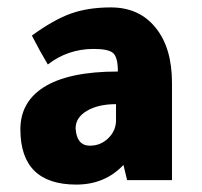

<svg xmlns="http://www.w3.org/2000/svg" viewBox="-20 -486 546 518"><path d="M444 0H323L313 -41Q263 12 186 12Q35 12 35 -137Q35 -210 97 -250Q164 -293 297 -293H298V-294Q298 -331 285.5 -342.5Q273 -354 233 -354Q163 -354 109 -312Q88 -347 66 -390Q125 -433 171.5 -449.5Q218 -466 279 -466Q356 -466 400 -411Q444 -357 444 -262ZM293 -205Q245 -205 214.5 -187Q184 -169 184 -140V-139Q187 -94 221 -93H223Q251 -93 271.5 -112.5Q292 -132 293 -159Z"/></svg>

Font: Tajawal Black
Style: Regular
Weight: 900
Designer: Boutros Fonts
Foundry: Created by Boutros International 2017
Version: Version 1.700